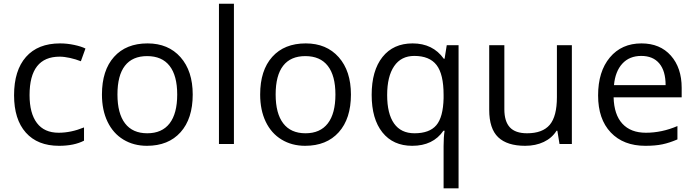

<svg xmlns="http://www.w3.org/2000/svg" viewBox="-20 -780 3765 1040"><path d="M299.8 9.8Q183.6 9.8 119.9 -61.8Q56.2 -133.3 56.2 -264.2Q56.2 -398.4 120.8 -471.7Q185.5 -544.9 305.2 -544.9Q343.8 -544.9 382.3 -536.6Q420.9 -528.3 442.9 -517.1L418 -448.2Q391.1 -459 359.4 -466.1Q327.6 -473.1 303.2 -473.1Q140.1 -473.1 140.1 -265.1Q140.1 -166.5 179.9 -113.8Q219.7 -61 297.9 -61Q364.7 -61 435.1 -89.8V-18.1Q381.3 9.8 299.8 9.8Z M1023.9 -268.1Q1023.9 -137.2 958 -63.7Q892.1 9.8 775.9 9.8Q704.1 9.8 648.4 -23.9Q592.8 -57.6 562.5 -120.6Q532.2 -183.6 532.2 -268.1Q532.2 -398.9 597.7 -471.9Q663.1 -544.9 779.3 -544.9Q891.6 -544.9 957.8 -470.2Q1023.9 -395.5 1023.9 -268.1ZM616.2 -268.1Q616.2 -165.5 657.2 -111.8Q698.2 -58.1 777.8 -58.1Q857.4 -58.1 898.7 -111.6Q939.9 -165 939.9 -268.1Q939.9 -370.1 898.7 -423.1Q857.4 -476.1 776.9 -476.1Q697.3 -476.1 656.7 -423.8Q616.2 -371.6 616.2 -268.1Z M1247.1 0H1166V-759.8H1247.1Z M1880.9 -268.1Q1880.9 -137.2 1814.9 -63.7Q1749 9.8 1632.8 9.8Q1561 9.8 1505.4 -23.9Q1449.7 -57.6 1419.4 -120.6Q1389.2 -183.6 1389.2 -268.1Q1389.2 -398.9 1454.6 -471.9Q1520 -544.9 1636.2 -544.9Q1748.5 -544.9 1814.7 -470.2Q1880.9 -395.5 1880.9 -268.1ZM1473.1 -268.1Q1473.1 -165.5 1514.2 -111.8Q1555.2 -58.1 1634.8 -58.1Q1714.4 -58.1 1755.6 -111.6Q1796.9 -165 1796.9 -268.1Q1796.9 -370.1 1755.6 -423.1Q1714.4 -476.1 1633.8 -476.1Q1554.2 -476.1 1513.7 -423.8Q1473.1 -371.6 1473.1 -268.1Z M2225.1 -58.1Q2306.2 -58.1 2343.3 -101.6Q2380.4 -145 2382.8 -248V-266.1Q2382.8 -378.4 2344.7 -427.7Q2306.6 -477.1 2224.1 -477.1Q2152.8 -477.1 2115 -421.6Q2077.1 -366.2 2077.1 -265.1Q2077.1 -164.1 2114.5 -111.1Q2151.9 -58.1 2225.1 -58.1ZM2212.9 9.8Q2109.4 9.8 2051.3 -63Q1993.2 -135.7 1993.2 -266.1Q1993.2 -397.5 2051.8 -471.2Q2110.4 -544.9 2214.8 -544.9Q2324.7 -544.9 2383.8 -461.9H2388.2L2399.9 -535.2H2463.9V240.2H2382.8V11.2Q2382.8 -37.6 2388.2 -71.8H2381.8Q2325.7 9.8 2212.9 9.8Z M2711.9 -535.2V-188Q2711.9 -122.6 2741.7 -90.3Q2771.5 -58.1 2835 -58.1Q2918.9 -58.1 2957.8 -104Q2996.6 -149.9 2996.6 -253.9V-535.2H3077.6V0H3010.7L2999 -71.8H2994.6Q2969.7 -32.2 2925.5 -11.2Q2881.3 9.8 2824.7 9.8Q2727.1 9.8 2678.5 -36.6Q2629.9 -83 2629.9 -185.1V-535.2Z M3475.6 9.8Q3356.9 9.8 3288.3 -62.5Q3219.7 -134.8 3219.7 -263.2Q3219.7 -392.6 3283.4 -468.8Q3347.2 -544.9 3454.6 -544.9Q3555.2 -544.9 3613.8 -478.8Q3672.4 -412.6 3672.4 -304.2V-252.9H3303.7Q3306.2 -158.7 3351.3 -109.9Q3396.5 -61 3478.5 -61Q3564.9 -61 3649.4 -97.2V-24.9Q3606.4 -6.3 3568.1 1.7Q3529.8 9.8 3475.6 9.8ZM3453.6 -477.1Q3389.2 -477.1 3350.8 -435.1Q3312.5 -393.1 3305.7 -318.8H3585.4Q3585.4 -395.5 3551.3 -436.3Q3517.1 -477.1 3453.6 -477.1Z"/></svg>

Font: f0_2797  
Style: Regular
Weight: 400
Foundry: Ascender Corporation
Version: Version 1.10